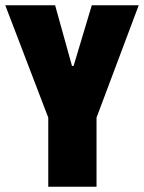

<svg xmlns="http://www.w3.org/2000/svg" viewBox="-34 -708 546 728"><path d="M149 0V-262L-14 -688H175L239 -458H245L314 -688H492L332 -262V0Z"/></svg>

Font: Archivo ExtraCondensed Black
Style: Regular
Weight: 900
Width: 2
Designer: Hector Gatti
Foundry: Omnibus-Type
Version: Version 2.001; ttfautohint (v1.8.3)